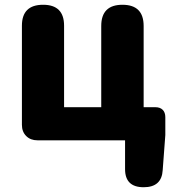

<svg xmlns="http://www.w3.org/2000/svg" viewBox="-20 -589 726 806"><path d="M583 197Q505 197 505 121V0H288H137Q108 0 90 -18Q72 -36 72 -65V-481Q72 -569 161 -569Q249 -569 249 -481V-139H405V-480Q405 -569 494 -569Q583 -569 583 -480V-139H632Q652 -139 663 -128Q674 -117 674 -97V-22L663 125Q659 197 583 197Z"/></svg>

Font: GenSenRounded TW H
Style: Regular
Weight: 900
Version: Version 1.501;PS 1;hotconv 16.6.51;makeotf.lib2.5.65220